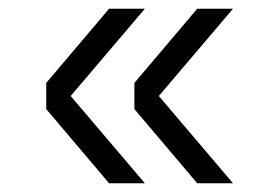

<svg xmlns="http://www.w3.org/2000/svg" viewBox="-20 -496 640 440"><path d="M312 -76H230L86 -246V-306L230 -476H312L142 -276ZM514 -76H432L288 -246V-306L432 -476H514L344 -276Z"/></svg>

Font: Geist Mono Light
Style: Regular
Weight: 300
Monospace: yes
Designer: Basement.studio, Andrés Briganti, Mateo Zaragoza
Foundry: Basement.studio, Vercel, Andrés Briganti, Guido Ferreyra, Mateo Zaragoza
Version: Version 1.500; ttfautohint (v1.8.4.7-5d5b)